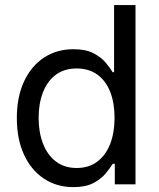

<svg xmlns="http://www.w3.org/2000/svg" viewBox="-20 -748 644 779"><path d="M277.8 11.2Q210 11.2 158.2 -23.2Q106.4 -57.6 77.4 -120.6Q48.3 -183.6 48.3 -269Q48.3 -354.5 77.4 -417.2Q106.4 -480 158.4 -514.2Q210.4 -548.3 278.3 -548.3Q328.1 -548.3 359.4 -532Q390.6 -515.6 408.7 -493.9Q426.8 -472.2 437 -455.1H442.9V-727.5H529.8V0H445.8V-83.5H437.5Q426.8 -65.9 408.2 -43.7Q389.6 -21.5 358.4 -5.1Q327.1 11.2 277.8 11.2ZM291 -66.4Q340.3 -66.4 374.8 -92.3Q409.2 -118.2 427 -164.1Q444.8 -210 444.8 -270Q444.8 -330.1 427.2 -375Q409.7 -419.9 375.2 -445.1Q340.8 -470.2 291 -470.2Q240.2 -470.2 205.8 -444.1Q171.4 -418 154.1 -372.8Q136.7 -327.6 136.7 -270Q136.7 -211.9 154.3 -165.8Q171.9 -119.6 206.5 -93Q241.2 -66.4 291 -66.4Z"/></svg>

Font: Inter 17pt
Style: Regular
Weight: 400
Version: Version 4.001;git-66647c0bb